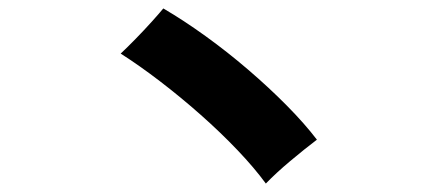

<svg xmlns="http://www.w3.org/2000/svg" viewBox="-20 -596 1040 455"><path d="M610 -161Q583 -198 543 -240Q503 -282 455.5 -324Q408 -366 359 -403.5Q310 -441 266 -469Q281 -483 301.5 -504Q322 -525 340 -545Q358 -565 367 -576Q415 -548 467 -510.5Q519 -473 568.5 -430.5Q618 -388 660 -345.5Q702 -303 731 -265Q702 -243 668 -214.5Q634 -186 610 -161Z"/></svg>

Font: Zen Kaku Gothic New Black
Style: Regular
Weight: 900
Designer: Yoshimichi Ohira
Foundry: Positype
Version: Version 1.001